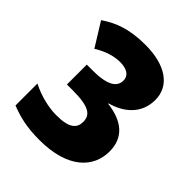

<svg xmlns="http://www.w3.org/2000/svg" viewBox="-202 -852 990 990"><g transform="rotate(45 293.0 -357.0)"><path d="M524 -559C524 -662 434 -724 287 -724C163 -724 94 -692 35 -652L115 -523C136 -536 192 -569 257 -569C305 -569 337 -551 337 -513C337 -469 299 -438 190 -438H145V-293H189C312 -293 341 -264 341 -216C341 -171 313 -142 219 -142C165 -142 96 -157 34 -189V-29C95 -5 155 10 247 10C454 10 545 -87 545 -204C545 -305 480 -359 366 -373V-376C451 -399 524 -457 524 -559Z"/></g></svg>

Font: Noto Sans Gujarati Black
Style: Regular
Weight: 900
Designer: Jelle Bosma - Monotype Design Team, Universal Thirst
Foundry: Monotype Imaging Inc.
Version: Version 2.106